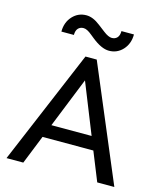

<svg xmlns="http://www.w3.org/2000/svg" viewBox="-131 -1005 929 1101"><g transform="rotate(15 333.5 -455.0)"><path d="M299.8 -679.7H366.7L653.3 0H551.8L482.9 -170.9H181.2L112.8 0H13.2ZM451.7 -249 332.5 -546.9 212.9 -249ZM129.4 -782.2Q129.4 -837.4 163.1 -874Q196.3 -909.7 244.6 -909.7Q283.7 -909.7 326.7 -876L367.7 -844.7Q397.5 -821.8 417.5 -821.8Q437.5 -821.8 449.5 -835Q461.4 -848.1 461.4 -874H535.6Q535.6 -818.8 502 -782.2Q468.8 -746.6 420.4 -746.6Q376 -746.6 317.9 -793.5L297.9 -809.6Q268.1 -834.5 247.8 -834.5Q227.5 -834.5 215.6 -821.3Q203.6 -808.1 203.6 -782.2Z"/></g></svg>

Font: Inder
Style: Regular
Weight: 400
Designer: Irina Smirnova
Foundry: Irina Smirnova
Version: Version 1.001